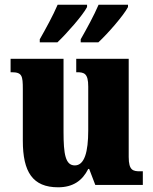

<svg xmlns="http://www.w3.org/2000/svg" viewBox="-20 -786 651 816"><path d="M323 -619V-606H398C438 -643 506 -721 524 -756V-766H399C380 -721 348 -663 323 -619ZM149 -619V-606H224C263 -643 332 -721 350 -756V-766H225C206 -721 174 -663 149 -619ZM227 10C290 10 330 -18 355 -68H359L385 0H587V-58H576C546 -58 527 -61 527 -119V-536H304V-479H307C338 -479 355 -474 355 -418V-232C355 -140 339 -83 298 -83C258 -83 250 -131 250 -226V-536H25V-479H29C74 -479 77 -464 77 -407V-188C77 -55 119 10 227 10Z"/></svg>

Font: Noto Serif Devanagari Condensed Black
Style: Regular
Weight: 900
Width: 3
Designer: Universal Thirst, Indian Type Foundry and the Monotype Design Team
Foundry: Monotype Imaging Inc.
Version: Version 2.004